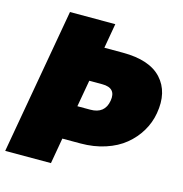

<svg xmlns="http://www.w3.org/2000/svg" viewBox="-105 -804 859 901"><g transform="rotate(15 324.5 -354.0)"><path d="M272.9 -290H335.9Q405.8 -290 417 -355Q428.2 -419.9 358.9 -419.9H295.9ZM642.1 -355Q633.8 -307.1 609.1 -265.9Q584.5 -224.6 545.9 -192.9Q507.3 -161.1 452.1 -143.1Q397 -125 332 -125H244.1L222.2 0H0L125 -708H345.2L324.2 -587.9H414.1Q544.4 -587.9 602.5 -524.4Q660.6 -460.9 642.1 -355Z"/></g></svg>

Font: SVN-Poppins Black
Style: Italic
Weight: 900
Italic angle: -10°
Designer: Ninad Kale (Devanagari), Jonny Pinhorn (Latin)
Foundry: Indian Type Foundry
Version: Version 3.002 2017